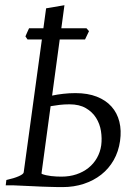

<svg xmlns="http://www.w3.org/2000/svg" viewBox="-20 -726 525 752"><path d="M252.4 -317.4Q231 -317.4 212.9 -315.2Q194.8 -313 178.2 -310.1L143.1 -50.8Q142.1 -47.4 143.6 -44.9Q150.9 -42 160.4 -39.8Q169.9 -37.6 180.4 -36.4Q190.9 -35.2 201.4 -34.7Q211.9 -34.2 220.7 -34.2Q252.4 -34.2 279.3 -43.2Q306.2 -52.2 326.4 -68.4Q346.7 -84.5 359.6 -107.2Q372.6 -129.9 376.5 -157.2Q379.9 -184.1 375.5 -212.4Q371.1 -240.7 356.4 -264.2Q341.8 -287.6 316.2 -302.5Q290.5 -317.4 252.4 -317.4ZM313 -571.3H213.9L184.1 -351.6Q204.6 -356 227.8 -358.6Q251 -361.3 275.4 -361.3Q323.7 -361.3 359.1 -347.4Q394.5 -333.5 416.7 -308.6Q439 -283.7 447.5 -249.3Q456.1 -214.8 450.2 -173.8Q444.3 -132.3 425.3 -98.9Q406.2 -65.4 376.5 -42Q346.7 -18.6 308.1 -5.9Q269.5 6.8 225.1 6.8Q215.3 6.8 202.1 6.6Q189 6.3 173.8 5.9Q158.7 5.4 142.3 4.9Q126 4.4 110.8 3.4Q74.7 2 34.7 0H2.4L4.9 -21Q35.6 -27.8 53.7 -35.9Q71.8 -43.9 72.8 -50.8L144 -571.3H87.9L79.6 -583.5Q83 -590.8 86.4 -599.1Q89.8 -607.4 93.8 -615.2H149.9L160.6 -693.4L232.4 -705.6L220.2 -615.2H318.8L328.6 -604Z"/></svg>

Font: Gentium Plus CyrE
Style: Italic
Weight: 400
Italic angle: -8°
Designer: J. Victor Gaultney, Annie Olsen, Iska Routamaa, Becca Hirsbrunner
Foundry: SIL International
Version: Version 5.000